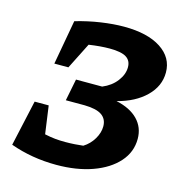

<svg xmlns="http://www.w3.org/2000/svg" viewBox="-102 -756 809 858"><g transform="rotate(15 303.0 -327.5)"><path d="M21 -26 68 -238H133L151 -109Q179 -103 200.5 -101Q222 -99 246 -99Q268 -99 291 -100.5Q314 -102 329 -104Q358 -122 375.5 -151.5Q393 -181 393 -210Q393 -244 368 -261.5Q343 -279 288 -280H201L221 -381H342Q383 -398 407 -429.5Q431 -461 431 -494Q431 -525 407.5 -539.5Q384 -554 331 -554Q289 -554 235 -546L174 -425H109L146 -631Q204 -648 261.5 -656.5Q319 -665 368 -665Q477 -665 539 -624.5Q601 -584 601 -515Q601 -452 552 -404Q503 -356 421 -335Q486 -321 521 -285Q556 -249 556 -196Q556 -135 514.5 -88.5Q473 -42 400.5 -16Q328 10 234 10Q121 10 21 -26Z"/></g></svg>

Font: Piazzolla SC
Style: Bold Italic
Weight: 700
Italic angle: -11.3°
Designer: Juan Pablo del Peral
Foundry: Huerta Tipografica
Version: Version 1.330